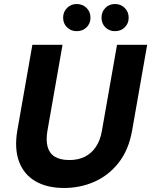

<svg xmlns="http://www.w3.org/2000/svg" viewBox="-20 -923 752 955"><path d="M299 12Q213 12 155.5 -22Q98 -56 74.5 -120Q51 -184 66 -273L141 -700H291L216 -273Q208 -227 216.5 -194Q225 -161 252 -144Q279 -127 325 -127Q369 -127 402 -143.5Q435 -160 457 -192.5Q479 -225 487 -273L562 -700H712L637 -273Q620 -177 570 -113.5Q520 -50 449.5 -19Q379 12 299 12ZM361 -768Q333 -768 313.5 -787Q294 -806 294 -835Q294 -864 313.5 -883.5Q333 -903 361 -903Q391 -903 410.5 -883.5Q430 -864 430 -835Q430 -806 410.5 -787Q391 -768 361 -768ZM552 -768Q523 -768 504 -787Q485 -806 485 -835Q485 -864 504 -883.5Q523 -903 552 -903Q581 -903 600.5 -883.5Q620 -864 620 -835Q620 -806 600.5 -787Q581 -768 552 -768Z"/></svg>

Font: DM Sans 17pt Black
Style: Italic
Weight: 900
Italic angle: -10°
Version: Version 4.004;gftools[0.9.30]